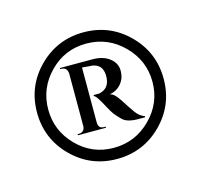

<svg xmlns="http://www.w3.org/2000/svg" viewBox="-50 -753 344 331"><g transform="rotate(-15 122.5 -588.0)"><path d="M43 -668Q76 -701 123 -701Q170 -701 203 -668Q236 -635 236 -588Q236 -541 203 -508Q170 -475 123 -475Q76 -475 43 -508Q10 -541 10 -588Q10 -635 43 -668ZM57 -522.5Q84 -495 122.5 -495Q161 -495 188.5 -522.5Q216 -550 216 -588Q216 -626 188.5 -653.5Q161 -681 122.5 -681Q84 -681 57 -653.5Q30 -626 30 -588Q30 -550 57 -522.5ZM139 -586Q147 -585 156.5 -570Q166 -555 172.5 -546Q179 -537 188 -534V-532H176Q156 -532 148 -540Q140 -548 137 -552Q134 -556 129 -565Q116 -590 112 -590V-592H122Q142 -596 141.5 -619Q141 -642 117 -642Q117 -642 117 -642L105 -643V-545Q105 -534 115 -534H118V-532H68V-534H70Q80 -534 81 -544V-639Q80 -650 70 -650H68V-652H105H126Q145 -652 156.5 -643Q168 -634 168 -620.5Q168 -607 160 -597.5Q152 -588 139 -586Z"/></g></svg>

Font: Cinzel Decorative
Style: Regular
Weight: 400
Designer: Natanael Gama
Version: Version 1.001;PS 001.001;hotconv 1.0.56;makeotf.lib2.0.21325